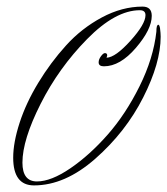

<svg xmlns="http://www.w3.org/2000/svg" viewBox="-20 -532 507 582"><path d="M83 30Q20 30 20 -54Q20 -100 39.5 -160Q59 -220 96 -281Q133 -342 180 -394Q227 -446 288.5 -479Q350 -512 412 -512Q440 -512 440 -484Q440 -443 392 -387Q344 -331 295 -331Q279 -331 279 -343Q279 -352 286 -361.5Q293 -371 298 -371Q305 -371 305 -364L303 -357Q330 -358 375.5 -408.5Q421 -459 421 -486Q421 -501 404 -501Q330 -501 244 -413.5Q158 -326 103 -217Q48 -108 48 -39Q48 18 92 18Q135 18 193.5 -22Q252 -62 306.5 -124Q361 -186 403 -270.5Q445 -355 454 -436Q454 -457 460 -457Q463 -457 465 -447Q467 -431 467 -421Q467 -341 414 -236.5Q361 -132 269 -51Q177 30 83 30Z"/></svg>

Font: Herr Von Muellerhoff
Style: Regular
Weight: 400
Designer: Alejandro Paul
Foundry: Alejandro Paul
Version: Version 1.000